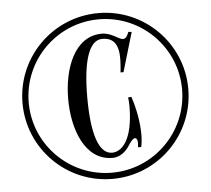

<svg xmlns="http://www.w3.org/2000/svg" viewBox="-52 -774 931 848"><g transform="rotate(-5 413.5 -350.5)"><path d="M413.5 -717.5C210.5 -717.5 46 -553 46 -350C46 -147 210.5 17.5 413.5 17.5C616.5 17.5 781 -147 781 -350C781 -553 616.5 -717.5 413.5 -717.5ZM413.5 -10C226 -10 73.5 -162.5 73.5 -350C73.5 -537.5 226 -690 413.5 -690C601 -690 753.5 -537.5 753.5 -350C753.5 -162.5 601 -10 413.5 -10ZM512.7 -334.9C514.2 -327.9 515.4 -312.5 515.4 -296.4C515.4 -144.1 463.1 -97.9 421.5 -97.9C362.3 -97.9 333.1 -190.2 333.1 -350.2C333.1 -510.2 362.3 -602.6 421.5 -602.6C486.9 -602.6 498.5 -549.5 491.5 -473.3L489.2 -447.9H502.3L553.8 -621.8L539.2 -623.3C531.5 -603.3 524.6 -594.1 512.3 -594.1C494.6 -594.1 464.6 -625.6 421.5 -625.6C300 -625.6 248.5 -485.6 248.5 -350.3C248.5 -214.9 300 -74.9 421.5 -74.9C451.9 -74.9 479.6 -93.7 499.6 -126.4C510.4 -144.5 520.4 -153 527.3 -153C536.9 -153 541.5 -138 536.9 -111.8H551.5C555 -127.6 556.9 -146.4 556.9 -167.2C556.9 -217.6 546.5 -279.5 527.3 -336.4Z"/></g></svg>

Font: Picaflor 12 pt
Style: Regular
Weight: 400
Designer: Ariel Martín Pérez
Foundry: Tunera Type Foundry
Version: Version 1.000;hotconv 1.0.109;makeotfexe 2.5.65596